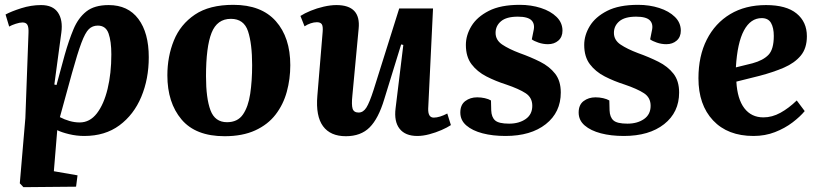

<svg xmlns="http://www.w3.org/2000/svg" viewBox="-20 -549 3397 795"><path d="M98 -413Q99 -436 93.5 -446Q88 -456 73 -456Q62 -456 45 -450.5Q28 -445 18 -439L3 -489Q27 -502 68 -515Q109 -528 150 -528Q199 -528 220 -497Q241 -466 234 -414L205 -199L214 -197L248 -322Q265 -382 284.5 -428.5Q304 -475 337.5 -501.5Q371 -528 430 -528Q510 -528 553 -470.5Q596 -413 596 -312Q596 -222 565 -148Q534 -74 474.5 -30Q415 14 329 14Q297 14 266 6.5Q235 -1 217 -10L203 160L301 177L295 224L77 226L62 210L85 -60ZM385 -443Q363 -443 348 -428.5Q333 -414 317 -371.5Q301 -329 278 -246L228 -64Q247 -54 268 -48Q289 -42 310 -42Q352 -42 381 -79.5Q410 -117 425.5 -181Q441 -245 441 -324Q441 -378 429.5 -410.5Q418 -443 385 -443Z M910 15Q790 15 731.5 -54.5Q673 -124 673 -237Q673 -315 700 -381.5Q727 -448 787 -488.5Q847 -529 946 -529Q1062 -529 1122 -461.5Q1182 -394 1182 -279Q1182 -222 1167.5 -169Q1153 -116 1121 -74.5Q1089 -33 1036.5 -9Q984 15 910 15ZM920 -43Q964 -43 986 -75Q1008 -107 1016 -160.5Q1024 -214 1024 -279Q1024 -368 1007 -419.5Q990 -471 936 -471Q879 -471 856 -413Q833 -355 833 -233Q833 -142 851.5 -92.5Q870 -43 920 -43Z M1224 -483Q1241 -494 1266.5 -504.5Q1292 -515 1320.5 -521.5Q1349 -528 1373 -528Q1475 -528 1465 -430L1439 -153Q1435 -115 1440 -99Q1445 -83 1465 -83Q1484 -83 1497 -103.5Q1510 -124 1527 -177L1633 -514H1773L1753 -99Q1752 -62 1776 -62Q1788 -62 1802.5 -66.5Q1817 -71 1832 -79L1847 -31Q1832 -21 1808 -10.5Q1784 0 1757.5 7Q1731 14 1708 14Q1658 14 1634.5 -16Q1611 -46 1618 -101L1650 -363L1641 -365L1571 -138Q1547 -58 1510.5 -21.5Q1474 15 1412 15Q1348 15 1317.5 -26.5Q1287 -68 1294 -152L1316 -417Q1318 -440 1312.5 -448.5Q1307 -457 1292 -457Q1280 -457 1266.5 -452.5Q1253 -448 1241 -440Z M2088 -37Q2129 -37 2156.5 -56Q2184 -75 2184 -111Q2184 -145 2156.5 -163Q2129 -181 2076 -199Q2032 -213 1994 -232.5Q1956 -252 1932.5 -283Q1909 -314 1909 -363Q1909 -403 1932 -441Q1955 -479 2004 -504Q2053 -529 2132 -529Q2179 -529 2219.5 -516Q2260 -503 2284.5 -479Q2309 -455 2309 -422Q2309 -396 2292 -381Q2275 -366 2249 -366Q2229 -366 2210 -372.5Q2191 -379 2182 -386L2189 -421Q2196 -449 2181 -464.5Q2166 -480 2124 -480Q2077 -480 2054.5 -461Q2032 -442 2032 -413Q2032 -383 2059.5 -364.5Q2087 -346 2132 -329Q2177 -313 2216 -293.5Q2255 -274 2278.5 -244Q2302 -214 2302 -166Q2302 -84 2240 -35Q2178 14 2073 14Q2020 14 1978 3Q1936 -8 1911 -29.5Q1886 -51 1886 -83Q1886 -115 1906.5 -130.5Q1927 -146 1956 -146Q1972 -146 1987.5 -142.5Q2003 -139 2013 -133L2014 -92Q2015 -64 2030 -50.5Q2045 -37 2088 -37Z M2578 -37Q2619 -37 2646.5 -56Q2674 -75 2674 -111Q2674 -145 2646.5 -163Q2619 -181 2566 -199Q2522 -213 2484 -232.5Q2446 -252 2422.5 -283Q2399 -314 2399 -363Q2399 -403 2422 -441Q2445 -479 2494 -504Q2543 -529 2622 -529Q2669 -529 2709.5 -516Q2750 -503 2774.5 -479Q2799 -455 2799 -422Q2799 -396 2782 -381Q2765 -366 2739 -366Q2719 -366 2700 -372.5Q2681 -379 2672 -386L2679 -421Q2686 -449 2671 -464.5Q2656 -480 2614 -480Q2567 -480 2544.5 -461Q2522 -442 2522 -413Q2522 -383 2549.5 -364.5Q2577 -346 2622 -329Q2667 -313 2706 -293.5Q2745 -274 2768.5 -244Q2792 -214 2792 -166Q2792 -84 2730 -35Q2668 14 2563 14Q2510 14 2468 3Q2426 -8 2401 -29.5Q2376 -51 2376 -83Q2376 -115 2396.5 -130.5Q2417 -146 2446 -146Q2462 -146 2477.5 -142.5Q2493 -139 2503 -133L2504 -92Q2505 -64 2520 -50.5Q2535 -37 2578 -37Z M3152 -528Q3236 -528 3278.5 -493Q3321 -458 3321 -399Q3321 -349 3295.5 -318.5Q3270 -288 3226 -269Q3182 -250 3125 -235L3029 -211Q3033 -139 3062 -101Q3091 -63 3141 -63Q3177 -63 3211.5 -82Q3246 -101 3279 -133L3312 -89Q3293 -66 3261.5 -42Q3230 -18 3189 -2Q3148 14 3100 14Q2993 14 2932.5 -50.5Q2872 -115 2872 -225Q2872 -317 2906.5 -385Q2941 -453 3003.5 -490.5Q3066 -528 3152 -528ZM3184 -400Q3184 -434 3172.5 -454Q3161 -474 3134 -474Q3088 -474 3060.5 -423Q3033 -372 3027 -270L3096 -287Q3140 -299 3162 -322Q3184 -345 3184 -400Z"/></svg>

Font: Literata 36pt
Style: Bold Italic
Weight: 700
Italic angle: -2°
Designer: Latin by Veronika Burian and Jose Scaglione. Greek by Irene Vlachou. Cyrillic by Vera Evstafieva
Foundry: TypeTogether
Version: Version 3.002